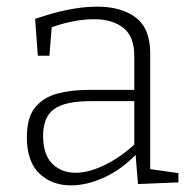

<svg xmlns="http://www.w3.org/2000/svg" viewBox="-20 -552 580 579"><path d="M396 3 389 -85Q345 -40 293.5 -16.5Q242 7 194 7Q136 7 98.5 -29Q61 -65 61 -138Q61 -197 85.5 -227.5Q110 -258 152 -269.5Q194 -281 247 -281H385V-383Q385 -442 352 -468Q319 -494 264 -494Q205 -494 136 -470L129 -384H94L86 -495Q192 -532 273 -532Q346 -532 389.5 -499Q433 -466 433 -391V-42L518 -30V-2ZM110 -143Q110 -86 137.5 -58.5Q165 -31 208 -31Q247 -31 294 -53.5Q341 -76 385 -116V-247H254Q176 -247 143 -223Q110 -199 110 -143Z"/></svg>

Font: Bitter Light
Style: Regular
Weight: 300
Designer: Sol Matas, and Bitter project Authors
Foundry: Sol Matas
Version: Version 2.001